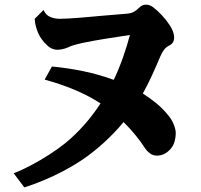

<svg xmlns="http://www.w3.org/2000/svg" viewBox="-20 -775 870 829"><path d="M204.1 -487.8Q273.9 -481.4 341.3 -467.3Q408.7 -453.1 471.2 -430.2Q494.6 -480 512 -529.8Q529.3 -579.6 541 -624Q488.8 -616.2 436.8 -607.9Q384.8 -599.6 336.9 -589.8Q322.8 -586.9 304.4 -581.8Q286.1 -576.7 272 -569.8Q260.7 -564.9 248.5 -562.5Q236.3 -560.1 228 -560.1Q215.8 -560.1 205.1 -564.7Q194.3 -569.3 187 -576.2Q157.7 -602.1 144.5 -633.1Q131.3 -664.1 129.9 -693.8L168 -731.9Q177.2 -710.4 196.3 -702.1Q215.3 -693.8 237.8 -693.8Q252.4 -693.8 275.1 -695.1Q297.9 -696.3 324.7 -698.5Q351.6 -700.7 377.9 -703.1Q393.1 -704.6 412.8 -706.3Q432.6 -708 453.6 -709.7Q474.6 -711.4 493.9 -713.1Q513.2 -714.8 526.9 -715.8Q545.4 -717.3 556.9 -723.4Q568.4 -729.5 579.1 -740.2Q587.4 -748.5 594.7 -751.7Q602.1 -754.9 609.9 -754.9Q627 -754.9 642.1 -743.2Q663.6 -726.1 681.2 -706.8Q698.7 -687.5 712.9 -666Q720.7 -654.8 726.3 -640.4Q731.9 -626 731.9 -610.8Q731.9 -602.1 727.1 -593Q722.2 -584 710 -578.1Q697.3 -571.8 688.5 -560.5Q679.7 -549.3 671.9 -530.8Q655.8 -492.2 637 -451.2Q618.2 -410.2 596.7 -371.1Q627.9 -351.6 655.3 -328.9Q682.6 -306.2 705.1 -278.8Q721.7 -259.3 730.2 -237.5Q738.8 -215.8 738.8 -202.1Q738.8 -181.6 733.4 -162.8Q728 -144 713.9 -128.9Q700.2 -114.7 685.8 -108.9Q671.4 -103 658.2 -103Q640.6 -103 627.2 -113Q613.8 -123 604 -138.2Q588.9 -162.1 565.4 -190.9Q542 -219.7 513.7 -248Q473.1 -199.2 425.8 -156.5Q378.4 -113.8 332 -83Q295.4 -58.6 253.7 -36.6Q211.9 -14.6 168.7 3.4Q125.5 21.5 85 34.2L39.1 -26.9Q74.7 -40.5 114.7 -61.8Q154.8 -83 193.4 -107.9Q231.9 -132.8 262.2 -157.2Q304.7 -191.9 343 -235.1Q381.3 -278.3 414.1 -328.6Q362.8 -361.8 301.3 -387.5Q239.7 -413.1 172.9 -431.2Z"/></svg>

Font: BIZ UDPMincho
Style: Bold
Weight: 700
Designer: TypeBank Co., Ltd.
Foundry: Morisawa Inc.
Version: Version 1.06